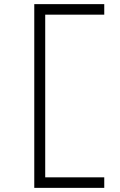

<svg xmlns="http://www.w3.org/2000/svg" viewBox="-20 -720 582 930"><path d="M146 190V-700H485V-649H193L199 -657V151L189 139H485V190Z"/></svg>

Font: Lexend Tera ExtraLight
Style: Regular
Weight: 250
Designer: Bonnie Shaver-Troup, Thomas Jockin
Foundry: Lexend
Version: Version 1.007